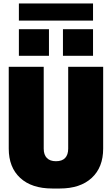

<svg xmlns="http://www.w3.org/2000/svg" viewBox="-20 -1068 640 1098"><path d="M279 10Q161 10 95.5 -50.5Q30 -111 30 -218V-686H230V-218Q230 -183 248 -164.5Q266 -146 300 -146Q335 -146 352.5 -164.5Q370 -183 370 -218V-686H570V-218Q570 -111 504.5 -50.5Q439 10 322 10ZM88 -950V-1048H512V-950ZM512 -749H340V-901H512ZM260 -749H88V-901H260Z"/></svg>

Font: Chivo Mono Medium Black
Style: Regular
Weight: 900
Monospace: yes
Version: Version 1.008